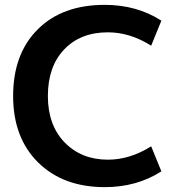

<svg xmlns="http://www.w3.org/2000/svg" viewBox="-20 -760 743 790"><path d="M411 10Q240 10 137 -91.5Q34 -193 34 -365Q34 -538 135 -639Q236 -740 411 -740Q543 -740 644 -675L602 -572Q515 -627 424 -627Q311 -627 244 -556.5Q177 -486 177 -365Q177 -245 246 -174Q315 -103 424 -103Q515 -103 602 -158L644 -55Q543 10 411 10Z"/></svg>

Font: M PLUS 1p
Style: Bold
Weight: 700
Version: Version 1.062